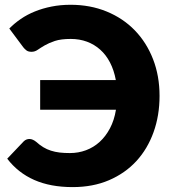

<svg xmlns="http://www.w3.org/2000/svg" viewBox="-20 -756 701 784"><path d="M100 -188.5Q107.5 -188.5 114.5 -185.2Q121.5 -182 127.5 -177Q142.5 -163.5 157 -154.8Q171.5 -146 188 -140.8Q204.5 -135.5 223.2 -133.2Q242 -131 265.5 -131Q300 -131 331 -142.5Q362 -154 386.8 -176.5Q411.5 -199 429 -232Q446.5 -265 453.5 -308H144V-429H453Q445.5 -469.5 429.2 -500.8Q413 -532 389.2 -553.2Q365.5 -574.5 335 -585.8Q304.5 -597 269 -597Q229 -597 204.2 -588.8Q179.5 -580.5 162.8 -570.8Q146 -561 134.2 -552.8Q122.5 -544.5 109 -544.5Q95.5 -544.5 88 -550.2Q80.5 -556 75 -563L18 -639.5Q38.5 -660.5 64.8 -678.5Q91 -696.5 122.5 -709.2Q154 -722 190.5 -729.2Q227 -736.5 268 -736.5Q348.5 -736.5 415.5 -709Q482.5 -681.5 530.5 -632Q578.5 -582.5 605 -514.2Q631.5 -446 631.5 -364.5Q631.5 -284.5 607 -216.2Q582.5 -148 536.8 -98.2Q491 -48.5 425.2 -20.2Q359.5 8 276.5 8Q186 8 119.8 -21.2Q53.5 -50.5 9.5 -108L76.5 -178.5Q82 -184 88 -186.2Q94 -188.5 100 -188.5Z"/></svg>

Font: Lato Black
Style: Regular
Weight: 900
Designer: Lukasz Dziedzic
Foundry: tyPoland Lukasz Dziedzic
Version: Version 2.007; 2014-02-27